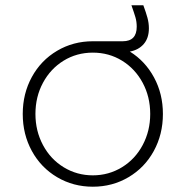

<svg xmlns="http://www.w3.org/2000/svg" viewBox="-20 -694 702 726"><path d="M66 -263Q66 -340 100.5 -403Q135 -466 196 -502Q257 -538 331 -538H444Q497 -538 497 -593Q497 -612 492 -629Q487 -646 477 -674H522Q532 -647 537.5 -627Q543 -607 543 -587Q543 -550 523.5 -527.5Q504 -505 471 -499Q529 -463 562.5 -401Q596 -339 596 -263Q596 -186 561.5 -123Q527 -60 466 -24Q405 12 331 12Q257 12 196 -24Q135 -60 100.5 -123Q66 -186 66 -263ZM331 -31Q391 -31 441 -61.5Q491 -92 519.5 -145.5Q548 -199 548 -263Q548 -328 519.5 -381Q491 -434 441.5 -464.5Q392 -495 331 -495Q270 -495 220.5 -464.5Q171 -434 142.5 -381Q114 -328 114 -263Q114 -199 142.5 -145.5Q171 -92 221 -61.5Q271 -31 331 -31Z"/></svg>

Font: Eudoxus Sans ExtraLight
Style: Regular
Weight: 200
Designer: Stijn de Vries
Foundry: tokotype
Version: Version 2.005